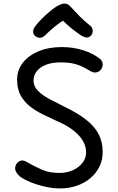

<svg xmlns="http://www.w3.org/2000/svg" viewBox="-20 -1038 663 1077"><path d="M543 -706Q549 -700 552.5 -692.5Q556 -685 556 -675Q556 -663 550 -653Q544 -643 534 -637Q524 -631 511 -631Q502 -631 489.5 -638Q477 -645 459 -655Q429 -672 397.5 -680Q366 -688 321 -688Q270 -688 236 -674Q202 -660 185 -637Q168 -614 168 -587Q168 -554 192.5 -529Q217 -504 255.5 -483.5Q294 -463 336 -442Q414 -405 462.5 -367Q511 -329 533.5 -285Q556 -241 556 -185Q556 -142 538.5 -105Q521 -68 488.5 -40Q456 -12 412 3.5Q368 19 315 19Q279 19 235 9.5Q191 0 153 -15.5Q115 -31 93 -47Q65 -71 65 -94Q65 -106 70.5 -116Q76 -126 85.5 -132Q95 -138 105 -138Q113 -138 123.5 -133Q134 -128 147 -120Q175 -104 215.5 -86Q256 -68 314 -68Q356 -68 389.5 -83.5Q423 -99 443 -125Q463 -151 463 -183Q463 -218 444 -249.5Q425 -281 388.5 -309Q352 -337 297 -360Q260 -377 221 -396Q182 -415 149 -440.5Q116 -466 96 -502.5Q76 -539 76 -590Q76 -645 108 -686Q140 -727 196.5 -750.5Q253 -774 328 -774Q390 -774 447 -756Q504 -738 543 -706ZM233 -840Q220 -827 205 -826Q190 -825 175 -838Q165 -848 166 -862.5Q167 -877 177 -890Q193 -911 214.5 -932.5Q236 -954 258 -972.5Q280 -991 296 -1001Q310 -1009 321 -1013.5Q332 -1018 342 -1018Q353 -1018 361.5 -1013Q370 -1008 377 -999Q399 -975 426 -947.5Q453 -920 487 -893Q499 -883 500 -866.5Q501 -850 490 -838Q479 -827 466.5 -827.5Q454 -828 434 -840Q408 -857 381.5 -878.5Q355 -900 333 -922Q318 -913 300 -899Q282 -885 265 -870Q248 -855 233 -840Z"/></svg>

Font: Playpen Sans
Style: Regular
Weight: 400
Designer: Laura Meseguer, Veronika Burian, José Scaglione, Kostas Bartsokas, Vera Evstafieva, Tom Grace, Yorlmar Campos
Foundry: TypeTogether
Version: Version 2.000